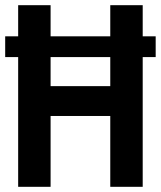

<svg xmlns="http://www.w3.org/2000/svg" viewBox="-20 -720 620 740"><path d="M50 0H175V-273H405V0H530V-500H580V-580H530V-700H405V-580H175V-700H50V-580H0V-500H50ZM405 -388H175V-500H405Z"/></svg>

Font: CommitMono-dimboump
Style: Bold
Weight: 700
Monospace: yes
Designer: Eigil Nikolajsen
Foundry: Eigil Nikolajsen
Version: Version 1.143